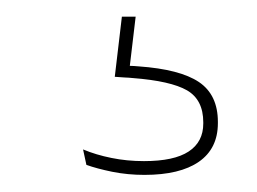

<svg xmlns="http://www.w3.org/2000/svg" viewBox="-20 -21 308 230"><path d="M126 -1H142.5L134.5 66.5L123.5 57Q126.5 57.5 133.8 57.8Q141 58 146 58.5Q195.5 62 218.2 77.2Q241 92.5 241 125V126.5Q241 157 218.2 172.8Q195.5 188.5 153 188.5Q133 188.5 114.5 184.8Q96 181 83.5 176.5L79.5 158Q95 164.5 113.5 168.2Q132 172 152.5 172Q188.5 172 206 160.5Q223.5 149 223.5 127V125.5Q223.5 98.5 204 87.2Q184.5 76 139 72.5Q134.5 72 129 71.8Q123.5 71.5 117.5 71Z"/></svg>

Font: Anek Kannada Medium Thin
Style: Regular
Weight: 250
Version: Version 1.003